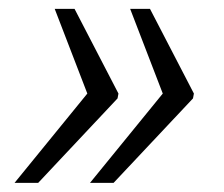

<svg xmlns="http://www.w3.org/2000/svg" viewBox="-20 -481 496 425"><path d="M312 -461.4 409.2 -273.9 407.2 -263.2 231.4 -76.2H179.2L340.3 -273.9L268.1 -461.4ZM145 -461.4 242.2 -273.9 240.2 -263.2 64.5 -76.2H12.2L173.3 -273.9L101.1 -461.4Z"/></svg>

Font: Ufes Sans Light
Style: Italic
Weight: 200
Designer: Ricardo Esteves & Thais Bronze
Foundry: ProDesignUfes - Ricardo Esteves, Thais Bronze
Version: Version 2.0